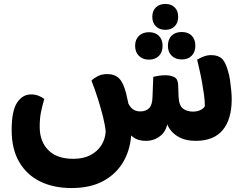

<svg xmlns="http://www.w3.org/2000/svg" viewBox="-20 -713 1240 972"><path d="M818 -332Q844 -332 862.5 -322.5Q881 -313 882 -282L884 -225Q886 -179 906 -163.5Q926 -148 957 -148Q982 -148 999.5 -158.5Q1017 -169 1017 -179Q1017 -201 1013 -231.5Q1009 -262 1003 -295.5Q997 -329 990 -359Q983 -389 978 -411Q989 -418 1008.5 -426Q1028 -434 1049 -434Q1084 -434 1103 -416.5Q1122 -399 1135 -351Q1141 -332 1144.5 -307Q1148 -282 1150.5 -257Q1153 -232 1153 -211Q1153 -109 1107.5 -54.5Q1062 0 971 0Q923 0 890.5 -16.5Q858 -33 840 -59Q822 -85 817 -115H830Q829 -58 796.5 -29Q764 0 719 0Q686 0 665.5 -11.5Q645 -23 633.5 -39Q622 -55 614 -68L620 -210Q634 -175 650 -162Q666 -149 690 -149Q719 -149 735 -165.5Q751 -182 752 -221L756 -324Q768 -327 783.5 -329.5Q799 -332 818 -332ZM515 -47Q512 -80 501.5 -122Q491 -164 476 -211.5Q461 -259 443 -305Q455 -317 475 -327.5Q495 -338 523 -338Q560 -338 582 -317Q604 -296 618 -242Q630 -194 637 -147.5Q644 -101 645 -47Q643 36 607.5 100.5Q572 165 505.5 202Q439 239 342 239Q252 239 184 206Q116 173 77.5 107.5Q39 42 39 -54Q39 -152 66.5 -193.5Q94 -235 137 -235Q157 -235 174.5 -228.5Q192 -222 204 -212Q193 -173 187 -143Q181 -113 181 -71Q181 3 224.5 47Q268 91 351 91Q402 91 437.5 72.5Q473 54 493 22.5Q513 -9 515 -47ZM817 -562Q787 -562 769 -580Q751 -598 751 -628Q751 -658 769 -675.5Q787 -693 817 -693Q847 -693 864.5 -675.5Q882 -658 882 -628Q882 -598 864.5 -580Q847 -562 817 -562ZM734 -411Q703 -411 683.5 -430Q664 -449 664 -481Q664 -513 683.5 -531.5Q703 -550 734 -550Q766 -550 784.5 -531.5Q803 -513 803 -481Q803 -449 784.5 -430Q766 -411 734 -411ZM900 -412Q868 -412 849 -431Q830 -450 830 -481Q830 -514 849 -532.5Q868 -551 900 -551Q932 -551 950.5 -532.5Q969 -514 969 -481Q969 -450 950.5 -431Q932 -412 900 -412Z"/></svg>

Font: Baloo Bhaijaan 2
Style: Bold
Weight: 700
Designer: Sanskriti Dholi, Noopur Datye and Ek Type
Foundry: Ek Type
Version: Version 1.701